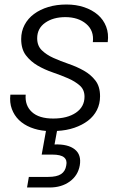

<svg xmlns="http://www.w3.org/2000/svg" viewBox="-20 -574 550 852"><path d="M424 -147Q424 -113 410 -85.5Q396 -58 370.5 -38.5Q345 -19 310 -7Q275 5 233 7L222 67Q282 65 312 89Q342 113 334 160Q326 205 289.5 231.5Q253 258 200 258H100L108 211H194Q232 211 251 198.5Q270 186 274 160Q279 137 264.5 124.5Q250 112 212 112H165L184 7Q147 4 116 -8.5Q85 -21 64 -41.5Q43 -62 32.5 -90.5Q22 -119 26 -154H94Q90 -106 121.5 -77Q153 -48 216 -48Q279 -48 317 -74Q355 -100 355 -145Q355 -176 334 -194.5Q313 -213 282 -226.5Q251 -240 214.5 -252.5Q178 -265 147 -283Q116 -301 95 -328.5Q74 -356 74 -401Q74 -435 89 -463.5Q104 -492 131 -512Q158 -532 194.5 -543Q231 -554 275 -554Q318 -554 353.5 -542Q389 -530 414 -508.5Q439 -487 451 -456Q463 -425 458 -387H392Q398 -438 362.5 -468Q327 -498 270 -498Q216 -498 180.5 -473Q145 -448 145 -404Q145 -371 165.5 -351Q186 -331 217 -317Q248 -303 284.5 -290.5Q321 -278 352 -260.5Q383 -243 403.5 -216.5Q424 -190 424 -147Z"/></svg>

Font: SVN-Poppins Light
Style: Italic
Weight: 300
Italic angle: -10°
Designer: Ninad Kale (Devanagari), Jonny Pinhorn (Latin)
Foundry: Indian Type Foundry
Version: Version 3.002 2017; ttfautohint (v1.8.3)